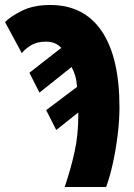

<svg xmlns="http://www.w3.org/2000/svg" viewBox="-40 -745 535 765"><path d="M217.8 0Q242.7 -73.7 257.3 -140.9Q272 -208 272 -285.2V-296.9L184.1 -227.1L144 -306.2L267.1 -398.9Q265.1 -424.8 259.5 -443.6Q253.9 -462.4 245.1 -478L117.2 -376L77.1 -455.1L204.1 -554.2Q181.6 -579.1 143.1 -579.1Q106.4 -579.1 82.3 -563.7Q58.1 -548.3 46.9 -533.2L-20 -657.2Q4.9 -681.6 50 -703.4Q95.2 -725.1 160.2 -725.1Q294.9 -725.1 365.5 -620.6Q436 -516.1 436 -317.9Q436 -265.1 428.7 -206.3Q421.4 -147.5 409.4 -93.3Q397.5 -39.1 382.8 0Z"/></svg>

Font: Open Sans Condensed ExtraBold
Style: Regular
Weight: 800
Width: 3
Designer: Monotype Design Team
Foundry: Monotype Imaging Inc.
Version: Version 3.000; ttfautohint (v1.8.4)